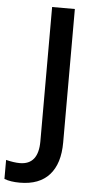

<svg xmlns="http://www.w3.org/2000/svg" viewBox="-137 -750 496 986"><g transform="rotate(5 111.5 -257.5)"><path d="M3.9 199.2Q-43.9 199.2 -76.2 187V88.9Q-35.2 99.1 -4.9 99.1Q90.8 99.1 90.8 -22V-713.9H208V-25.9Q208 83.5 156 141.4Q104 199.2 3.9 199.2Z"/></g></svg>

Font: f3_51262          
Style: Regular
Weight: 600
Foundry: Ascender Corporation
Version: Version 1.10